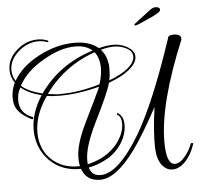

<svg xmlns="http://www.w3.org/2000/svg" viewBox="-97 -721 862 825"><g transform="rotate(-5 334.5 -309.0)"><path d="M303 50Q243 50 224 -4Q143 -2 89 -55Q36 -110 36 -189Q36 -261 83 -334Q27 -348 -5 -375L-7 -371Q-14 -358 -16.5 -345.5Q-19 -333 -19 -320Q-19 -265 36 -244Q39 -242 39 -240Q39 -231 28 -237Q-33 -268 -40 -311Q-41 -317 -41.5 -323Q-42 -329 -42 -335Q-42 -367 -27 -398Q-45 -423 -45 -454Q-45 -502 -4 -538Q36 -574 88 -574Q108 -574 129 -566Q132 -565 132 -562Q132 -557 127 -559Q110 -566 89 -566Q42 -566 2 -531Q-37 -496 -37 -452Q-37 -428 -23 -405Q11 -465 89 -506Q166 -546 243 -546Q308 -546 346 -514Q379 -523 409 -523Q439 -523 465 -509Q499 -491 499 -464Q499 -437 465 -409Q434 -383 376 -362Q365 -320 304 -198Q254 -96 254 -40V-31Q254 -26 255 -21Q285 -28 315 -42Q365 -68 393 -110Q417 -147 417 -183Q417 -211 401 -221Q398 -221 398 -224Q398 -231 404 -227Q427 -213 427 -176Q427 -137 403 -98Q374 -53 328 -31Q294 -13 258 -7Q267 30 306 30Q383 30 479 -131Q517 -196 558.5 -295Q600 -394 645 -529Q646 -544 670 -544Q706 -544 702 -519Q591 -253 591 -88Q591 10 629 10Q646 10 663 -7Q690 -34 703 -70Q703 -73 707 -73Q717 -73 713 -67Q698 -22 671.5 5.5Q645 33 616 33Q588 33 569 6.5Q550 -20 549 -68Q548 -100 551 -143Q554 -186 562 -241Q496 -120 454 -63Q371 50 303 50ZM88 -341Q171 -460 318 -506Q291 -530 245 -530Q180 -530 106 -486Q30 -443 -2 -382Q28 -355 88 -341ZM378 -372Q430 -391 459 -415Q490 -440 490 -465Q490 -488 465 -501.5Q440 -515 411 -515Q384 -515 354 -506Q375 -484 381 -448Q383 -441 383 -434Q383 -427 383 -419Q383 -408 382 -396Q381 -384 378 -372ZM165 -332Q244 -332 335 -359Q347 -398 347 -428Q347 -435 346.5 -441Q346 -447 345 -453Q340 -481 326 -498Q192 -451 110 -337Q114 -336 118 -335.5Q122 -335 126 -335L140 -333Q146 -332 152 -332Q158 -332 165 -332ZM221 -16 220 -20Q218 -28 217.5 -36Q217 -44 217 -52Q217 -111 262 -202L312 -305Q330 -342 332 -349Q243 -325 162 -325Q128 -325 105 -329Q51 -251 51 -176Q51 -103 99 -58Q147 -13 221 -16ZM509 -597Q507 -599 507 -601V-603L508 -604L580 -659Q592 -668 604 -668Q613 -668 619 -663Q625 -658 620 -650Q615 -641 565 -619Q513 -595 509 -597Z"/></g></svg>

Font: Lovers Quarrel
Style: Regular
Weight: 400
Designer: Robert E. Leuschke
Foundry: Robert E. Leuschke
Version: Version 1.010; ttfautohint (v1.8.3)